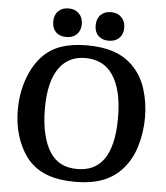

<svg xmlns="http://www.w3.org/2000/svg" viewBox="-61 -974 895 1037"><g transform="rotate(5 387.0 -455.0)"><path d="M731 -368Q731 -285 707 -208Q683 -131 631 -77Q588 -33 528 -11.5Q468 10 384 10Q300 10 240 -11Q180 -32 139 -74Q96 -119 69.5 -191.5Q43 -264 43 -352Q43 -439 69.5 -515.5Q96 -592 143 -643Q185 -688 244 -709Q303 -730 387 -730Q467 -730 528 -710Q589 -690 634 -646Q686 -594 708.5 -520.5Q731 -447 731 -368ZM188 -371Q188 -293 202.5 -233Q217 -173 242 -135Q266 -98 302 -79Q338 -60 390 -60Q484 -60 532 -126Q558 -161 572 -218Q586 -275 586 -354Q586 -433 571.5 -491.5Q557 -550 531 -587Q505 -625 467.5 -643Q430 -661 383 -661Q336 -661 301.5 -643.5Q267 -626 244 -595Q188 -521 188 -371ZM192 -842Q192 -878 213 -899Q234 -920 269 -920Q304 -920 325.5 -898.5Q347 -877 347 -842Q347 -807 326 -786Q305 -765 269 -765Q233 -765 212.5 -785.5Q192 -806 192 -842ZM422 -842Q422 -878 443 -899Q464 -920 499 -920Q534 -920 555.5 -898.5Q577 -877 577 -842Q577 -807 556 -786Q535 -765 499 -765Q463 -765 442.5 -785.5Q422 -806 422 -842Z"/></g></svg>

Font: Domine
Style: Regular
Weight: 400
Designer: Pablo Impallari, Rodrigo Fuenzalida, Brenda Gallo
Foundry: Pablo Impallari, Rodrigo Fuenzalida, Brenda Gallo
Version: Version 2.000;September 19, 2022;FontCreator 14.0.0.2877 64-